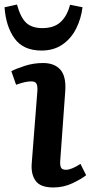

<svg xmlns="http://www.w3.org/2000/svg" viewBox="-46 -813 400 847"><path d="M119 -413Q120 -435 114.5 -444.5Q109 -454 92 -454Q79 -454 63 -450.5Q47 -447 25 -439L4 -499Q25 -510 63.5 -522.5Q102 -535 144 -535Q194 -535 220 -506Q246 -477 242 -413L220 -108Q218 -86 222.5 -75Q227 -64 245 -64Q269 -64 309 -90L334 -40Q314 -24 274.5 -5Q235 14 189 14Q132 14 111 -15.5Q90 -45 94 -93ZM137 -590Q57 -590 18.5 -643Q-20 -696 -26 -781L29 -793Q44 -737 69 -713Q94 -689 141 -689Q192 -689 221 -715.5Q250 -742 263 -792L318 -781Q312 -731 290 -687Q268 -643 229.5 -616.5Q191 -590 137 -590Z"/></svg>

Font: Literata 7pt SemiBold
Style: Italic
Weight: 600
Italic angle: -2°
Designer: Latin by Veronika Burian and Jose Scaglione. Greek by Irene Vlachou. Cyrillic by Vera Evstafieva
Foundry: TypeTogether
Version: Version 3.002